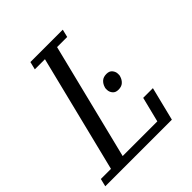

<svg xmlns="http://www.w3.org/2000/svg" viewBox="-213 -825 952 952"><g transform="rotate(-45 263.0 -349.0)"><path d="M-11 -41H60L213 -657H142L152 -698H379L369 -657H298L146 -45H389L422 -177H490L446 0H-21ZM364 -292Q343 -292 333 -305Q323 -318 323 -332Q323 -336 323 -340.5Q323 -345 325 -350Q330 -367 342.5 -378.5Q355 -390 377 -390Q398 -390 408 -377Q418 -364 418 -350Q418 -346 418 -341.5Q418 -337 416 -332Q411 -315 398.5 -303.5Q386 -292 364 -292Z"/></g></svg>

Font: IBM Plex Serif
Style: Italic
Weight: 400
Italic angle: -14°
Designer: Mike Abbink, Paul van der Laan, Pieter van Rosmalen
Foundry: Bold Monday
Version: Version 3.001